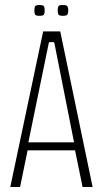

<svg xmlns="http://www.w3.org/2000/svg" viewBox="-20 -745 412 765"><path d="M21 0 152 -620H220L349 0H309L279 -146H90L60 0ZM174 -572 93 -178H275L197 -572L195 -577H176ZM230 -682Q215 -682 212.5 -687.5Q210 -693 210 -703Q210 -714 212.5 -719.5Q215 -725 230 -725Q246 -725 249 -719.5Q252 -714 252 -703Q252 -693 249 -687.5Q246 -682 230 -682ZM137 -682Q122 -682 119.5 -687.5Q117 -693 117 -703Q117 -714 119.5 -719.5Q122 -725 137 -725Q153 -725 155.5 -719.5Q158 -714 158 -703Q158 -693 155.5 -687.5Q153 -682 137 -682Z"/></svg>

Font: Smooch Sans Light
Style: Regular
Weight: 300
Designer: Robert E. Leuschke
Foundry: Robert E. Leuschke
Version: Version 1.010; ttfautohint (v1.8.3)